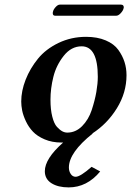

<svg xmlns="http://www.w3.org/2000/svg" viewBox="-20 -604 567 830"><path d="M198.2 -172.9Q198.2 -129.9 206.1 -99.4Q213.9 -68.8 226.3 -55.4Q238.8 -42 249.3 -36.4Q259.8 -30.8 271 -30.8Q307.1 -30.8 335 -58.8Q362.8 -86.9 376.5 -128.4Q390.1 -169.9 396.5 -206.5Q402.8 -243.2 402.8 -272Q402.8 -403.8 333 -403.8Q288.1 -403.8 255.6 -362.8Q223.1 -321.8 210.7 -271.7Q198.2 -221.7 198.2 -172.9ZM71.8 -165Q71.8 -210.9 90.8 -259.5Q109.9 -308.1 144 -350.1Q178.2 -392.1 233.2 -418.5Q288.1 -444.8 352.1 -444.8Q400.9 -444.8 437 -429.4Q473.1 -414.1 491.5 -388.4Q509.8 -362.8 518.3 -335.9Q526.9 -309.1 526.9 -278.8Q526.9 -203.6 485.4 -136.2Q443.8 -68.8 378.9 -26.9H380.9Q277.8 55.2 277.8 120.1Q277.8 136.2 285.9 148.2Q293.9 160.2 307.1 160.2Q327.1 160.2 376 117.2L413.1 137.2Q356 206.1 276.9 206.1Q231 206.1 202.4 188Q173.8 169.9 173.8 136.2Q173.8 82 252.9 12.2H246.1Q205.1 12.2 173.1 -1.5Q141.1 -15.1 122.6 -34.7Q104 -54.2 92 -79.6Q80.1 -105 75.9 -126Q71.8 -147 71.8 -165ZM482.9 -536.1H217.8Q208 -536.1 208 -547.9Q208 -550.8 209 -553.2Q210.9 -563 220.5 -573.5Q230 -584 238.8 -584H502.9Q515.1 -584 515.1 -571.8Q515.1 -569.8 514.2 -567.9Q512.2 -558.1 502 -547.1Q491.7 -536.1 482.9 -536.1Z"/></svg>

Font: Linux Libertine O
Style: Semibold Italic
Weight: 600
Italic angle: -11.5°
Designer: Philipp H. Poll
Foundry: Philipp H. Poll
Version: Version 5.1.2